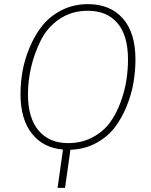

<svg xmlns="http://www.w3.org/2000/svg" viewBox="-20 -713 730 927"><path d="M634 -426Q634 -371 624.5 -314.5Q615 -258 591.5 -200Q568 -142 533.5 -97Q499 -52 443.5 -22Q388 8 320 10L294 194H258L284 9Q188 1 133.5 -68.5Q79 -138 79 -259Q79 -314 89 -370.5Q99 -427 124 -486Q149 -545 185 -590Q221 -635 278 -664Q335 -693 405 -693Q512 -693 573 -624Q634 -555 634 -426ZM309 -22Q374 -22 426 -49.5Q478 -77 509.5 -119.5Q541 -162 561.5 -217.5Q582 -273 590 -324.5Q598 -376 598 -426Q598 -542 547 -601.5Q496 -661 404 -661Q326 -661 267 -621Q208 -581 176.5 -517Q145 -453 130 -387.5Q115 -322 115 -258Q115 -143 166.5 -82.5Q218 -22 309 -22Z"/></svg>

Font: Fira Sans UltraLight
Style: Italic
Weight: 200
Italic angle: -8°
Designer: Carrois Corporate & Edenspiekermann AG
Foundry: Carrois Corporate GbR & Edenspiekermann AG
Version: Version 4.203;PS 004.203;hotconv 1.0.88;makeotf.lib2.5.64775